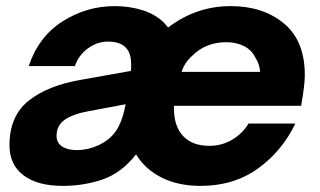

<svg xmlns="http://www.w3.org/2000/svg" viewBox="-20 -596 1046 628"><path d="M549 -250V-241Q549 -183 579 -151Q609 -119 665 -119Q706 -119 740 -139.5Q774 -160 793 -192H946Q903 -102 824 -45Q745 12 636 12Q563 12 509 -15Q455 -42 425 -91Q377 -30 315.5 -9Q254 12 185 12Q103 12 57 -22.5Q11 -57 11 -121Q11 -216 73 -266Q135 -316 245 -335L408 -364Q409 -371 409 -385Q409 -419 395 -436Q377 -460 333 -460Q299 -460 268.5 -438.5Q238 -417 225 -380H74Q106 -476 184.5 -526Q263 -576 355 -576Q405 -576 448 -562Q491 -548 518 -520L530 -506Q621 -576 735 -576Q840 -576 908.5 -519.5Q977 -463 977 -350Q977 -319 965 -250ZM574 -361H831Q828 -389 816 -406Q804 -432 778.5 -445Q753 -458 720 -458Q652 -458 607 -412Q583 -390 574 -361ZM391 -255 268 -232Q219 -223 192 -204.5Q165 -186 165 -152Q165 -129 183 -117Q201 -105 231 -105Q266 -105 300 -120Q340 -138 360.5 -169.5Q381 -201 391 -255Z"/></svg>

Font: Open Sauce One ExtraBold Italic
Style: Regular
Weight: 800
Italic angle: -10°
Designer: Alfredo Marco Pradil
Foundry: Creative Sauce Fz LLC
Version: Version 1.477